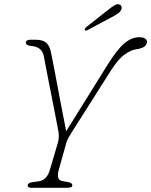

<svg xmlns="http://www.w3.org/2000/svg" viewBox="-20 -888 715 908"><path d="M322 -11.5Q322 0 299 0H126Q111 0 111 -11.5Q111 -23.5 133.5 -26.5L162.5 -30.5Q202 -36 216 -85L252.5 -209Q261.5 -238.5 256.5 -265Q252 -288.5 245 -325.2Q238 -362 229.5 -404.8Q221 -447.5 212.8 -489.5Q204.5 -531.5 197.8 -566.5Q191 -601.5 187.5 -621.5Q179.5 -666 129 -670.5Q103 -672.5 102 -687Q101.5 -692.5 107.2 -696.2Q113 -700 121 -700H150Q182 -700 198.8 -685.8Q215.5 -671.5 222 -636Q227.5 -610.5 236.2 -564.2Q245 -518 255.2 -463.5Q265.5 -409 275.5 -357Q285.5 -305 293 -267.5L486 -577.5Q534.5 -655.5 569 -683.8Q603.5 -712 638.5 -712Q658.5 -712 666.8 -705.2Q675 -698.5 675 -691Q675 -677 663 -667.8Q651 -658.5 621 -654.5Q600 -651.5 569.5 -630.2Q539 -609 503.5 -553L319 -262Q309 -246 303.2 -235.8Q297.5 -225.5 294 -214L257 -81.5Q252 -62 255.2 -48.5Q258.5 -35 274 -32L303.5 -26.5Q322 -23 322 -11.5ZM489 -839.5Q508.5 -855 521.5 -863Q534.5 -871 545.5 -866.5Q553.5 -863 555 -854.8Q556.5 -846.5 551 -838Q545.5 -828.5 534.2 -821.5Q523 -814.5 509 -807L392.5 -745Q384.5 -741 381 -746.5Q379.5 -749.5 382.2 -753.2Q385 -757 388 -760Z"/></svg>

Font: Fraunces 9pt SuperSoft Thin
Style: Italic
Weight: 100
Italic angle: -16°
Version: Version 1.000;[0bf87f6ff]